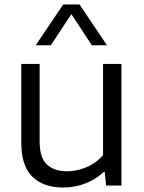

<svg xmlns="http://www.w3.org/2000/svg" viewBox="-20 -828 644 857"><path d="M75 -191V-542.5H157V-195Q157 -125 189 -94.2Q221 -63.5 279.5 -63.5Q323 -63.5 366.2 -81.8Q409.5 -100 440 -135.5V-542.5H522V0H453.5L447.5 -60H442.5Q406 -26 359.5 -8.5Q313 9 261.5 9Q174.5 9 124.8 -39Q75 -87 75 -191ZM457.5 -626H390L298.5 -765L207 -626H139.5L262 -808H335Z"/></svg>

Font: Encode Sans Semi Expanded
Style: Regular
Weight: 400
Width: 6
Designer: Multiple Designers
Foundry: Impallari Type
Version: Version 2.000